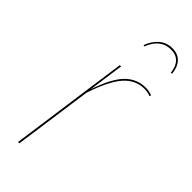

<svg xmlns="http://www.w3.org/2000/svg" viewBox="-237 -753 787 787"><g transform="rotate(45 157.0 -359.5)"><path d="M152.8 -642.6 147 -645Q159.2 -678.2 182.9 -698.7Q206.5 -719.2 239.7 -719.2Q273.4 -719.2 291.7 -698.5Q310.1 -677.7 312.5 -644.5L306.2 -643.1Q298.3 -711.4 239.3 -711.4Q179.7 -711.4 152.8 -642.6ZM277.3 -527.8Q295.9 -527.8 314.5 -520.5L312 -513.7Q296.9 -520.5 276.4 -520.5Q225.1 -520.5 188.5 -479.5Q151.9 -438.5 119.6 -341.3L71.8 0H64L136.2 -517.6H143.6L122.1 -363.8Q151.4 -452.1 188.2 -490Q225.1 -527.8 277.3 -527.8Z"/></g></svg>

Font: Fira Sans Compressed Eight
Style: Italic
Weight: 100
Width: 3
Italic angle: -8°
Designer: Carrois Corporate & Edenspiekermann AG
Foundry: Carrois Corporate GbR & Edenspiekermann AG
Version: Version 4.203;PS 004.203;hotconv 1.0.88;makeotf.lib2.5.64775